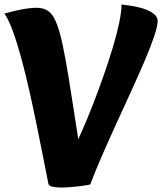

<svg xmlns="http://www.w3.org/2000/svg" viewBox="-22 -827 727 861"><path d="M383 0Q377 2 353 5.5Q329 9 300.5 11.5Q272 14 251 14Q232 14 214.5 10.5Q197 7 195 -3Q186 -49 173 -114.5Q160 -180 144.5 -256.5Q129 -333 111.5 -411.5Q94 -490 75 -560.5Q56 -631 36.5 -685Q17 -739 -2 -766Q34 -777 74 -784.5Q114 -792 142 -792Q168 -792 186.5 -782.5Q205 -773 219.5 -748Q234 -723 246.5 -677.5Q259 -632 272 -559.5Q285 -487 301 -383L333 -177L281 -118Q291 -128 309 -162.5Q327 -197 349.5 -248.5Q372 -300 396 -361.5Q420 -423 442.5 -487.5Q465 -552 483.5 -613Q502 -674 512.5 -724.5Q523 -775 523 -807Q609 -797 647 -778Q685 -759 685 -733Q685 -710 668.5 -661.5Q652 -613 624.5 -549Q597 -485 563.5 -412Q530 -339 496 -264.5Q462 -190 432.5 -122Q403 -54 383 0Z"/></svg>

Font: Merienda Black
Style: Regular
Weight: 900
Designer: Eduardo Rodriguez Tunni
Foundry: Eduardo Rodriguez Tunni
Version: Version 2.001